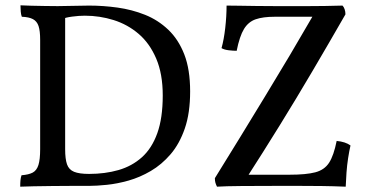

<svg xmlns="http://www.w3.org/2000/svg" viewBox="-20 -699 1401 722"><path d="M56 3Q56 -11 57 -21.5Q58 -32 61 -40Q88 -42 103 -50Q118 -58 124.5 -78.5Q131 -99 131 -138V-549Q131 -583 125 -601Q119 -619 104 -627Q89 -635 62 -636Q59 -644 58 -655.5Q57 -667 57 -679Q73 -678 97.5 -677.5Q122 -677 148.5 -676.5Q175 -676 197 -676Q226 -676 256 -677Q286 -678 315 -678Q368 -678 422 -670.5Q476 -663 525 -643.5Q574 -624 612.5 -587.5Q651 -551 673 -494.5Q695 -438 695 -355Q695 -274 675 -216Q655 -158 621.5 -119Q588 -80 547 -56Q506 -32 463.5 -20Q421 -8 382 -4Q343 0 315 0Q287 0 250.5 0Q214 0 176.5 0.5Q139 1 107 1.5Q75 2 56 3ZM315 -45Q375 -45 425.5 -59.5Q476 -74 513.5 -107.5Q551 -141 571.5 -198Q592 -255 592 -340Q592 -421 567.5 -478.5Q543 -536 501.5 -571.5Q460 -607 407.5 -623.5Q355 -640 299 -640Q277 -640 251 -636.5Q225 -633 217 -628L225 -654V-138Q225 -101 232 -81Q239 -61 258.5 -53Q278 -45 315 -45ZM832 -678Q847 -678 877.5 -677.5Q908 -677 944.5 -676.5Q981 -676 1016 -676Q1051 -676 1076 -676Q1109 -676 1139.5 -676Q1170 -676 1201.5 -676.5Q1233 -677 1268 -678Q1273 -673 1276 -664Q1279 -655 1279 -645Q1217 -537 1155.5 -432.5Q1094 -328 1031.5 -227Q969 -126 904 -25L894 -42H1069Q1131 -42 1165.5 -51Q1200 -60 1217.5 -87Q1235 -114 1246 -169Q1279 -166 1298 -152Q1293 -130 1289 -104Q1285 -78 1283 -50.5Q1281 -23 1280 3Q1231 1 1189 0.5Q1147 0 1106 0Q1065 0 1019 0Q950 0 888.5 0.5Q827 1 796 3Q792 -5 790 -12Q788 -19 788 -29Q836 -106 883 -183Q930 -260 977 -337Q1024 -414 1070 -491.5Q1116 -569 1161 -647L1172 -636H1013Q969 -636 941.5 -626.5Q914 -617 897.5 -590Q881 -563 870 -508Q857 -508 840 -510Q823 -512 813 -518Q822 -550 827 -594Q832 -638 832 -678Z"/></svg>

Font: Vollkorn
Style: Regular
Weight: 400
Designer: Friedrich Althausen
Foundry: Friedrich Althausen
Version: Version 5.001